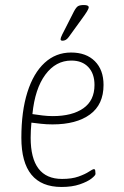

<svg xmlns="http://www.w3.org/2000/svg" viewBox="-20 -738 494 764"><path d="M225 6Q65 6 65 -190Q65 -295 89 -371Q113 -447 157.5 -488Q202 -529 263 -529Q323 -529 357.5 -494.5Q392 -460 392 -400Q392 -322 338 -282.5Q284 -243 189 -243Q165 -243 143 -245.5Q121 -248 105 -250Q102 -218 102 -190Q102 -26 227 -26Q266 -26 292.5 -35.5Q319 -45 334 -55Q349 -65 354 -65Q358 -65 359 -59Q360 -53 360 -46Q360 -40 344 -27.5Q328 -15 297.5 -4.5Q267 6 225 6ZM190 -276Q267 -276 311.5 -307Q356 -338 356 -400Q356 -445 331.5 -471Q307 -497 264 -497Q202 -497 160.5 -441Q119 -385 109 -284Q129 -281 149.5 -278.5Q170 -276 190 -276ZM229 -576Q221 -576 221 -582Q221 -587 227.5 -600.5Q234 -614 238 -621L274 -692Q283 -709 290.5 -713.5Q298 -718 314 -718Q333 -718 333 -709Q333 -704 326.5 -693Q320 -682 303 -659L253 -590Q247 -582 241 -579Q235 -576 229 -576Z"/></svg>

Font: Asap Condensed Condensed Thin
Style: Italic
Weight: 100
Width: 3
Italic angle: -6°
Designer: Pablo Cosgaya
Foundry: Omnibus-Type
Version: Version 3.001; ttfautohint (v1.8.4.7-5d5b)